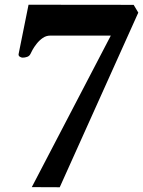

<svg xmlns="http://www.w3.org/2000/svg" viewBox="-20 -601 602 808"><path d="M113.8 186.5 446.3 -451.2H191.4Q174.3 -451.2 159.9 -441.2Q145.5 -431.2 134.5 -417.2Q123.5 -403.3 116.7 -390.9Q109.9 -378.4 108.4 -374.5Q104 -365.2 94.5 -361.8Q85 -358.4 75.2 -358.4Q69.8 -358.4 63.2 -362.5Q56.6 -366.7 58.6 -375L100.1 -581.1L542.5 -580.6L562 -547.9L231.4 187Z"/></svg>

Font: Gelasio SemiBold
Style: Italic
Weight: 600
Italic angle: -8.5°
Designer: Eben Sorkin
Foundry: Eben Sorkin
Version: Version 1.008